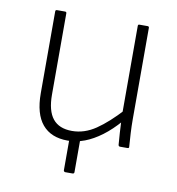

<svg xmlns="http://www.w3.org/2000/svg" viewBox="-73 -548 690 749"><g transform="rotate(10 272.5 -173.5)"><path d="M234 135Q232 135 230 133Q228 131 228 129V-10H270V129Q270 131 268.5 133Q267 135 264 135ZM222 12Q156 12 121.5 -29Q87 -70 87 -152V-476Q87 -482 93 -482H125Q131 -482 131 -476V-154Q131 -90 156 -59Q181 -28 232 -28Q281 -28 326 -58.5Q371 -89 423 -146L422 -101Q389 -63 355.5 -38Q322 -13 289 -0.5Q256 12 222 12ZM428 0Q422 0 421 -6Q419 -30 417.5 -53.5Q416 -77 415 -102L414 -124V-476Q414 -482 419 -482H452Q458 -482 458 -476V-115Q458 -87 459.5 -60Q461 -33 463 -6Q464 0 457 0Z"/></g></svg>

Font: Sofia Sans ExtraLight
Style: Regular
Weight: 250
Version: Version 4.100-B